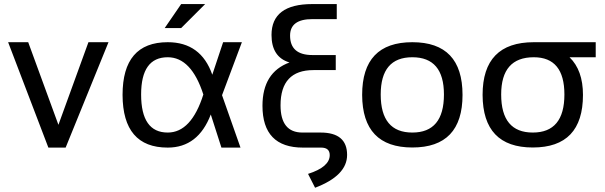

<svg xmlns="http://www.w3.org/2000/svg" viewBox="-20 -718 2942 934"><path d="M19.5 -512.7H117.2L264.2 -110.8L410.2 -512.7H507.8L299.3 0H215.3Z M576.2 -256.3Q576.2 -512.7 795.9 -512.7Q957.5 -512.7 1012.7 -354.5L1065.4 -512.7H1156.7L1060.1 -254.9L1149.9 0H1057.1L1005.4 -161.1Q943.8 0 795.9 0Q577.1 0 576.2 -256.3ZM795.9 -73.2Q910.6 -73.2 969.2 -258.3Q910.6 -439.5 795.9 -439.5Q666.5 -439.5 666.5 -258.3Q666.5 -73.2 795.9 -73.2ZM861.3 -698.2H978L861.3 -581.5H781.2Z M1499 -698.2H1618.2V-625H1499.5Q1391.1 -625 1391.1 -544.9Q1391.1 -450.2 1500 -450.2H1613.3V-377H1504.9Q1344.7 -377 1344.7 -205.6Q1344.7 -73.2 1451.2 -73.2H1539.6Q1668.5 -73.2 1668.5 35.6Q1668.5 136.2 1512.7 195.3L1478.5 127.9Q1584 94.2 1584 36.6Q1584 0 1542 0H1453.6Q1256.8 0 1256.8 -203.6Q1256.8 -365.7 1388.2 -414.1Q1300.8 -440.4 1300.8 -547.9Q1300.8 -698.2 1499 -698.2Z M1985.8 -73.2Q2139.6 -73.2 2139.6 -258.3Q2139.6 -439.5 1985.8 -439.5Q1832 -439.5 1832 -258.3Q1832 -73.2 1985.8 -73.2ZM1741.7 -256.3Q1741.7 -512.7 1985.8 -512.7Q2230 -512.7 2230 -256.3Q2230 -0.5 1985.8 -0.5Q1742.7 -0.5 1741.7 -256.3Z M2571.8 -73.2Q2725.6 -73.2 2725.6 -258.3Q2725.6 -439.5 2576.7 -439.5Q2418 -439.5 2418 -258.3Q2418 -73.2 2571.8 -73.2ZM2327.6 -256.3Q2327.6 -512.7 2576.7 -512.7H2877.9V-439.5H2750.5Q2815.9 -376.5 2815.9 -256.3Q2815.9 -0.5 2571.8 -0.5Q2328.6 -0.5 2327.6 -256.3Z"/></svg>

Font: Voltera
Style: Regular
Weight: 400
Designer: Bernd Montag
Version: Version 1.301